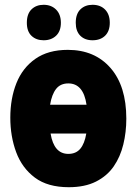

<svg xmlns="http://www.w3.org/2000/svg" viewBox="-20 -771 570 801"><path d="M267 10Q179 10 125.5 -30Q72 -70 47.5 -136Q23 -202 23 -280Q23 -360 48.5 -424Q74 -488 127.5 -525.5Q181 -563 263 -563Q375 -563 441 -487.5Q507 -412 507 -276Q507 -220 494.5 -168.5Q482 -117 454.5 -77Q427 -37 380.5 -13.5Q334 10 267 10ZM265 -423Q232 -423 214 -400Q196 -377 189 -334H341Q328 -423 265 -423ZM265 -129Q297 -129 315 -150.5Q333 -172 340 -214H191Q205 -129 265 -129ZM366 -603Q334 -603 315 -622Q296 -641 296 -676Q296 -713 315.5 -732Q335 -751 366 -751Q399 -751 418.5 -731Q438 -711 438 -676Q438 -641 418.5 -622Q399 -603 366 -603ZM162 -603Q131 -603 111.5 -621.5Q92 -640 92 -676Q92 -713 111.5 -732Q131 -751 162 -751Q194 -751 214 -731Q234 -711 234 -676Q234 -641 214 -622Q194 -603 162 -603Z"/></svg>

Font: Noto Sans Mono Condensed Black
Style: Regular
Weight: 900
Width: 3
Designer: Monotype Design Team
Foundry: Monotype Imaging Inc.
Version: Version 2.014